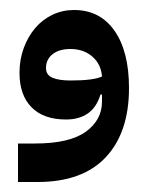

<svg xmlns="http://www.w3.org/2000/svg" viewBox="-20 -800 298 384"><path d="M16 -513H50Q119 -513 151.5 -536.5Q184 -560 184 -597V-611H181Q173 -585 155.5 -573Q138 -561 112 -561Q67 -561 43 -585.5Q19 -610 19 -654Q19 -681 27.5 -704Q36 -727 50.5 -744Q65 -761 85 -770.5Q105 -780 128 -780Q180 -780 209 -738.5Q238 -697 238 -624Q238 -535 191.5 -485.5Q145 -436 55 -436H16ZM121 -639Q167 -639 184 -647Q182 -672 164.5 -687Q147 -702 121 -702Q98 -702 85 -691.5Q72 -681 72 -664Q72 -650 85 -644.5Q98 -639 121 -639Z"/></svg>

Font: IBM Plex Sans Arabic Medium
Style: Regular
Weight: 500
Designer: Mike Abbink, Paul van der Laan, Pieter van Rosmalen, Wael Morcos, Khajak Apelian
Foundry: Bold Monday
Version: Version 1.1